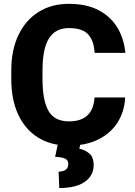

<svg xmlns="http://www.w3.org/2000/svg" viewBox="-20 -741 695 990"><path d="M467.3 -238.3H625.5Q621.6 -165 585.9 -109.1Q550.3 -53.2 486.6 -21.7Q422.9 9.8 335.4 9.8Q242.7 9.8 176 -32Q109.4 -73.7 73.7 -150.6Q38.1 -227.5 38.1 -333.5V-377Q38.1 -482.9 75 -560.1Q111.8 -637.2 178.5 -679.2Q245.1 -721.2 335 -721.2Q425.8 -721.2 488.3 -688.5Q550.8 -655.8 585.2 -598.6Q619.6 -541.5 626.5 -468.3H467.8Q464.4 -530.8 434.8 -563.5Q405.3 -596.2 335 -596.2Q266.6 -596.2 232.9 -543.9Q199.2 -491.7 199.2 -377.9V-333.5Q199.2 -221.7 230.5 -168.5Q261.7 -115.2 335.4 -115.2Q460 -115.2 467.3 -238.3ZM279.3 -2.9H395L389.2 25.9Q416.5 30.8 439.7 49.6Q462.9 68.4 462.9 110.4Q462.9 163.6 418 196Q373 228.5 285.6 228.5L282.2 144Q303.7 144 317.9 134.8Q332 125.5 332 104.5Q332 85 316.2 77.1Q300.3 69.3 264.2 67.4Z"/></svg>

Font: Vazirmatn FD ExtraBold
Style: Regular
Weight: 800
Designer: Saber Rastikerdar
Foundry: Saber Rastikerdar
Version: Version 33.003